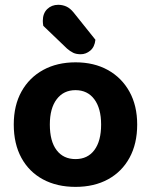

<svg xmlns="http://www.w3.org/2000/svg" viewBox="-20 -748 616 784"><path d="M540.2 -239.5Q540.2 -161.3 509.1 -104.2Q478.1 -47.1 421.5 -16Q364.9 15.1 288.4 15.1Q212.2 15.1 155.4 -15.6Q98.6 -46.3 67.4 -103.4Q36.2 -160.6 36.2 -239.5Q36.2 -317.7 67.9 -374.5Q99.6 -431.3 156.4 -462.4Q213.3 -493.5 288.6 -493.5Q364 -493.5 420.5 -462.1Q477 -430.7 508.6 -373.7Q540.2 -316.7 540.2 -239.5ZM288.2 -379.9Q239.8 -379.9 211.7 -343Q183.5 -306.2 183.5 -239.5Q183.5 -171.1 211.2 -134.8Q238.8 -98.4 288.4 -98.4Q337.9 -98.4 365.4 -135.3Q392.9 -172.1 392.9 -239.5Q392.9 -305.5 365.1 -342.7Q337.3 -379.9 288.2 -379.9ZM253.7 -549.6 156.8 -642.5Q155.8 -646.5 155.3 -652.9Q154.8 -659.2 154.8 -662.6Q154.8 -693.5 172.9 -711Q191 -728.4 217.7 -728.4Q235.1 -728.4 250.7 -721.5Q266.3 -714.5 280.4 -697.2L369.6 -585.7Q366.5 -556.2 348.6 -541.3Q330.8 -526.5 309.7 -526.5Q291.6 -526.5 279.1 -532.4Q266.6 -538.4 253.7 -549.6Z"/></svg>

Font: Baloo Bhaina 2
Style: Regular
Weight: 400
Designer: Yesha Goshar, Manish Minz, Shuchita Grover and Ek Type
Foundry: Ek Type
Version: Version 1.700